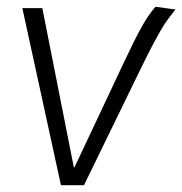

<svg xmlns="http://www.w3.org/2000/svg" viewBox="-20 -547 538 567"><path d="M105 -523 198 -53H200L347 -365Q377 -429 397.5 -466Q418 -503 439 -527L498 -519Q487 -505 476.5 -491Q466 -477 455 -458Q444 -439 430 -412.5Q416 -386 397 -347L228 0H160L46 -523Z"/></svg>

Font: Glekhifnjqigglhiwekvrgaqftz
Style: Regular
Weight: 300
Italic angle: -8°
Designer: Carrois Corporate & Edenspiekermann
Foundry: Carrois Corporate GbR & Edenspiekermann AG
Version: Version 2.001